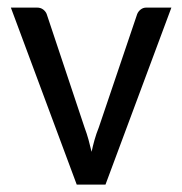

<svg xmlns="http://www.w3.org/2000/svg" viewBox="-20 -498 492 518"><path d="M264.6 0H187L9.3 -477.5H80.1Q89.8 -477.5 96.7 -472.2Q103.5 -466.8 106 -460L208 -154.3Q214.4 -137.2 218.8 -121.1Q223.1 -105 227.1 -88.4Q230.5 -104.5 235.1 -120.8Q239.7 -137.2 246.6 -154.3L350.1 -460Q353 -467.3 359.6 -472.4Q366.2 -477.5 374.5 -477.5H442.4Z"/></svg>

Font: Carlito
Style: Regular
Weight: 400
Designer: Lukasz Dziedzic
Foundry: tyPoland Lukasz Dziedzic
Version: Version 1.104